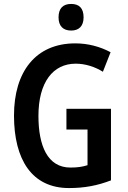

<svg xmlns="http://www.w3.org/2000/svg" viewBox="-20 -944 647 974"><path d="M341 -924C300 -924 277 -902 277 -856C277 -811 301 -789 341 -789C380 -789 404 -811 404 -856C404 -902 382 -924 341 -924ZM317 -392V-287H424V-106C398 -98 375 -94 337 -94C221 -94 175 -205 175 -356C175 -527 249 -621 364 -621C413 -621 462 -605 502 -580L541 -679C489 -707 427 -724 362 -724C160 -724 51 -579 51 -358C51 -134 142 10 330 10C410 10 475 -3 543 -29V-392Z"/></svg>

Font: Noto Sans Gurmukhi UI Condensed SemiBold
Style: Regular
Weight: 600
Width: 3
Designer: Jelle Bosma - Monotype Design Team
Foundry: Monotype Imaging Inc.
Version: Version 2.004